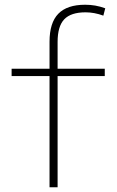

<svg xmlns="http://www.w3.org/2000/svg" viewBox="-20 -790 493 810"><path d="M189 0V-469H29V-500H189V-614Q189 -694 226 -732Q263 -770 339 -770Q361 -770 381.5 -766.5Q402 -763 424 -755L416 -724Q378 -738 341 -738Q279 -738 251 -708.5Q223 -679 223 -613V-500H422V-469H223V0Z"/></svg>

Font: M PLUS 1 Thin ExtraLight
Style: Regular
Weight: 250
Version: Version 1.001